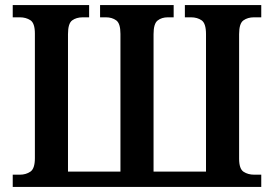

<svg xmlns="http://www.w3.org/2000/svg" viewBox="-20 -734 1075 754"><path d="M30 0V-48H58Q82 -48 99.5 -60Q117 -72 117 -113V-602Q117 -643 99.5 -654.5Q82 -666 58 -666H30V-714H330V-666H305Q280 -666 263.5 -654Q247 -642 247 -600V-60H453V-601Q453 -642 436.5 -654Q420 -666 396 -666H373V-714H662V-666H639Q615 -666 599 -653.5Q583 -641 583 -600V-60H789V-600Q789 -642 772 -654Q755 -666 730 -666H706V-714H1006V-666H977Q953 -666 936 -654Q919 -642 919 -600V-111Q919 -71 936.5 -59.5Q954 -48 978 -48H1006V0Z"/></svg>

Font: Noto Serif SemiCondensed SemiBold
Style: Regular
Weight: 600
Width: 4
Designer: Monotype Design Team
Foundry: Monotype Imaging Inc.
Version: Version 2.013; ttfautohint (v1.8.4.7-5d5b)